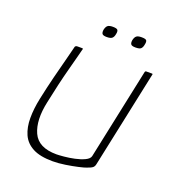

<svg xmlns="http://www.w3.org/2000/svg" viewBox="-113 -689 722 785"><g transform="rotate(20 247.5 -296.5)"><path d="M202 4Q147 4 115 -13Q83 -30 69.5 -60.5Q56 -91 56 -131.5Q56 -172 66 -219Q77 -271 89.5 -321Q102 -371 112.5 -410Q123 -449 127 -467Q129 -470 131.5 -471Q134 -472 138 -472H155Q160 -472 161 -471Q162 -470 160 -465Q158 -457 151.5 -432Q145 -407 135.5 -371.5Q126 -336 116.5 -295Q107 -254 99 -215Q81 -132 104.5 -80Q128 -28 207 -28Q217 -28 239 -30Q261 -32 284.5 -37Q308 -42 326 -50.5Q344 -59 347 -71L431 -468Q432 -470 433 -471Q434 -472 435 -472H461Q463 -472 464 -471Q465 -470 464 -468L375 -48Q373 -36 366 -30.5Q359 -25 341 -19Q334 -16 310 -10.5Q286 -5 256.5 -0.5Q227 4 202 4ZM268 -573Q266 -561 259.5 -555Q253 -549 236 -549Q220 -549 216 -555Q212 -561 214 -573Q217 -586 223.5 -591.5Q230 -597 246 -597Q263 -597 267 -591.5Q271 -586 268 -573ZM393 -573Q391 -561 385 -555Q379 -549 361 -549Q345 -549 341 -555Q337 -561 339 -573Q342 -586 348.5 -591.5Q355 -597 371 -597Q389 -597 392.5 -591.5Q396 -586 393 -573Z"/></g></svg>

Font: Glory Thin Thin
Style: Italic
Weight: 250
Italic angle: -12°
Version: Version 1.011